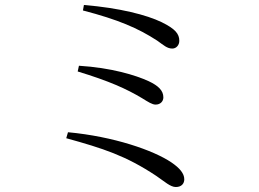

<svg xmlns="http://www.w3.org/2000/svg" viewBox="-20 -739 1040 771"><path d="M629 -650C569 -679 461 -707 317 -719L313 -697C455 -660 534 -626 611 -576C638 -557 651 -544 672 -544C688 -544 700 -558 700 -575C700 -603 684 -623 629 -650ZM292 -452C420 -413 488 -382 550 -345C576 -329 591 -319 605 -319C624 -319 636 -332 636 -348C636 -376 615 -395 577 -413C525 -437 427 -467 297 -475ZM246 -184C394 -143 485 -114 607 -33C641 -10 664 12 686 12C710 12 720 -3 720 -19C720 -42 702 -64 668 -87C597 -135 437 -191 253 -208Z"/></svg>

Font: Source Han Serif AKR9
Style: Regular
Weight: 400
Designer: Ryoko NISHIZUKA 西塚涼子 (kana & ideographs); Frank Grießhammer (Latin, Greek & Cyrillic); Sandoll Communications 산돌커뮤니케이션, 
Foundry: Adobe Systems Incorporated
Version: Version 1.005;hotconv 1.0.107;makeotfexe 2.5.65593